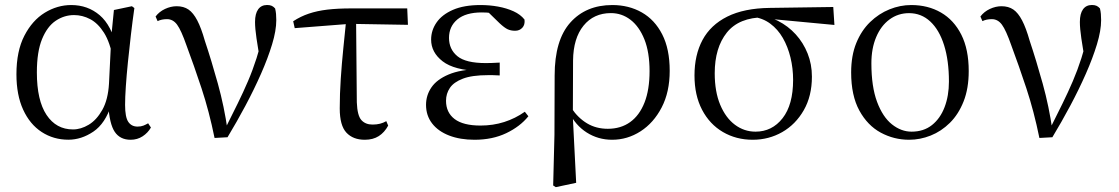

<svg xmlns="http://www.w3.org/2000/svg" viewBox="-20 -551 4529 777"><path d="M256.8 14.4Q196.7 14.4 148.8 -16.7Q100.9 -47.8 73.7 -107.2Q46.5 -166.5 46.5 -250.6Q46.5 -344.2 78.6 -406.4Q110.6 -468.5 161.3 -499.6Q212.1 -530.6 268.2 -530.6Q335.2 -530.6 383.5 -489.4Q431.8 -448.1 451.7 -358.5H459.3L437.5 -312.6Q425.5 -379.3 401.1 -418.1Q376.6 -456.9 345.2 -473.4Q313.8 -490 279.7 -490Q239.8 -490 205.5 -467Q171.2 -444 150.2 -392.9Q129.2 -341.7 129.2 -257.8Q129.2 -144.9 168.3 -86Q207.4 -27.2 275.4 -27.2Q307.3 -27.2 339 -46.2Q370.8 -65.2 394.1 -106.4Q417.3 -147.6 421.1 -212.9L430.4 -403.1L441 -510.5L513.8 -525.8L523.8 -518.4Q516.4 -466.9 509.8 -410.4Q503.2 -353.9 497.7 -299.8Q492.2 -245.7 489.2 -200.8Q486.2 -155.9 486.2 -126.6Q486.2 -76.9 499.2 -57.8Q512.2 -38.7 536.6 -38.7Q550.4 -38.7 560.2 -42.6Q570 -46.5 579.5 -52L590.8 -34.9Q578.5 -13.4 557.2 0.6Q535.9 14.6 508.4 14.6Q466 14.6 444.4 -17.4Q422.8 -49.4 418.1 -127.8L430.9 -128.2Q406.3 -50.9 357.8 -18.3Q309.4 14.4 256.8 14.4Z M848.3 7.3Q826.3 -100.7 795.6 -193.6Q764.8 -286.5 734.7 -367.2Q713.2 -428.8 696.7 -451.1Q680.3 -473.5 655.8 -473.5Q633.8 -473.5 617.8 -465.5L609.6 -484.2Q624.3 -503.8 647.8 -514.8Q671.4 -525.8 694.8 -525.8Q723.3 -525.8 742.9 -512.4Q762.4 -498.9 778.3 -468.4Q794.3 -437.9 808.9 -386.3Q835.8 -305.9 861.7 -212.5Q887.6 -119.1 901.2 -22.3H886.7L893.1 -33.8Q919.7 -86.9 942.2 -132.7Q964.7 -178.4 983.6 -222.6Q1002.6 -266.8 1018.3 -315.8Q1033.9 -364.7 1047.7 -423.6L1034.7 -295.2Q1023.9 -355.7 1018 -395.9Q1012.1 -436.1 1012.1 -462Q1012.1 -495.7 1024.8 -513.3Q1037.5 -530.8 1060.9 -530.8Q1072.8 -530.8 1080.2 -527.2Q1087.5 -523.6 1093.4 -516.7Q1096.1 -505.4 1097.1 -494.5Q1098.1 -483.5 1098.1 -469.6Q1098.1 -427.2 1081.1 -371.4Q1064.2 -315.7 1036.2 -252.2Q1008.2 -188.7 973.1 -122.9Q938 -57.2 900.8 4.4Z M1172.7 -437.1 1166.5 -465Q1196.8 -484.8 1230 -495.9Q1263.2 -507.1 1304.9 -512.1Q1346.6 -517 1402.4 -517H1628L1630.9 -450.5L1396.4 -454.5ZM1456.2 14.6Q1408.7 14.6 1381.8 -14.3Q1354.9 -43.2 1354.9 -112.1Q1354.9 -170.4 1359 -232.2Q1363.1 -293.9 1369.4 -355.7Q1375.8 -417.4 1381.5 -474.9H1421L1424 -136.8Q1426 -83.2 1442.5 -65Q1458.9 -46.9 1487.5 -46.9Q1504.3 -46.9 1517.7 -50.3Q1531.1 -53.7 1543.3 -60.7L1550.9 -42.7Q1536 -15 1512.8 -0.2Q1489.6 14.6 1456.2 14.6Z M1900.3 14.6Q1842 14.6 1797.7 -2.5Q1753.3 -19.6 1728.7 -51.5Q1704.1 -83.4 1704.1 -126.7Q1704.1 -165.3 1725.9 -197.3Q1747.7 -229.3 1795.5 -249.5Q1843.3 -269.8 1920.7 -271.6V-263.4Q1817.9 -266.8 1771.3 -302.9Q1724.7 -339 1724.7 -390.7Q1724.7 -428.3 1746.7 -460Q1768.6 -491.8 1813.1 -511.2Q1857.6 -530.6 1924.8 -530.6Q1960.9 -530.6 1995.4 -524.4Q2030 -518.1 2058.3 -505.3Q2086.6 -492.4 2102.6 -471.9Q2105.2 -450.8 2093.8 -438.7Q2082.5 -426.5 2064.6 -426.5Q2047.7 -426.5 2034.7 -432.4Q2021.7 -438.4 2001.9 -456.8L1944.6 -512.6L2000.7 -511.5L2010 -491.9Q1984.4 -496.3 1966.7 -498.5Q1949.1 -500.7 1929.7 -500.7Q1865 -500.7 1831 -472.4Q1797.1 -444.1 1797.1 -397.6Q1797.1 -351.6 1831 -323.6Q1864.8 -295.7 1946.2 -295.7Q1958.3 -295.7 1971.2 -296.2Q1984.1 -296.7 2002.3 -297.7V-245.7Q1982.9 -246.9 1973.4 -246.9Q1964 -246.9 1955.6 -246.9Q1890.1 -246.9 1853.1 -232.6Q1816.1 -218.4 1800.6 -195.2Q1785 -172 1785 -143.3Q1785 -95.8 1819.7 -69.3Q1854.4 -42.9 1924.6 -42.9Q1975.3 -42.9 2020.3 -57.2Q2065.3 -71.5 2103.9 -98.8L2118.3 -80.5Q2084.8 -38.9 2028.8 -12.1Q1972.9 14.6 1900.3 14.6Z M2218.6 199.6 2223.8 -5.5 2224.6 -245.2Q2224.6 -388.7 2287.9 -459.6Q2351.3 -530.6 2458 -530.6Q2524.7 -530.6 2577.2 -500.8Q2629.7 -471 2659.9 -411.9Q2690.2 -352.7 2690.2 -264.3Q2690.2 -178.8 2657.7 -116.2Q2625.2 -53.6 2572.1 -19.5Q2519 14.6 2457.2 14.6Q2400.7 14.6 2354.5 -14.7Q2308.4 -44.1 2282.4 -97.7H2279L2292.8 -113.1Q2319.3 -73.6 2355.9 -51.7Q2392.6 -29.8 2439.7 -29.8Q2492.4 -29.8 2530.1 -56.9Q2567.8 -83.9 2588.3 -136.1Q2608.7 -188.2 2608.7 -263.1Q2608.7 -339.4 2587.8 -391.7Q2566.8 -443.9 2531.5 -471Q2496.2 -498 2452.3 -498Q2382.8 -498 2341.4 -447.1Q2300.1 -396.2 2299.1 -306.4L2298.3 -94.1L2297.8 -84.8L2311.7 188.8L2229.2 206.4Z M3026 14.6Q2959.2 14.6 2905.5 -16.8Q2851.8 -48.2 2821.1 -106.9Q2790.5 -165.5 2790.5 -245.6Q2790.5 -328.5 2823 -389.2Q2855.6 -450 2923.2 -483.8Q2990.9 -517.6 3094.8 -519L3352.1 -522.7L3356.8 -450L3090.1 -475.1L3073.2 -481Q2970.5 -480.5 2921.4 -419.1Q2872.4 -357.7 2872.4 -254.5Q2872.4 -179.9 2894.6 -126.9Q2916.9 -73.9 2954.2 -46.1Q2991.6 -18.2 3037.4 -18.2Q3104.4 -18.2 3147 -72.6Q3189.6 -127 3189.6 -227.7Q3189.6 -274.5 3179 -318.2Q3168.4 -361.8 3148.1 -397.3Q3127.7 -432.7 3097 -455.4Q3066.4 -478.1 3025.6 -483L3039 -492Q3086.9 -487.6 3128.2 -466.6Q3169.5 -445.6 3200.2 -411.9Q3230.9 -378.2 3248.3 -334.6Q3265.7 -291.1 3265.7 -240.9Q3265.7 -162.3 3232.7 -104.9Q3199.8 -47.5 3145.5 -16.4Q3091.2 14.6 3026 14.6Z M3659.1 14.6Q3597.7 14.6 3544.2 -14.3Q3490.7 -43.3 3457.6 -103.8Q3424.5 -164.4 3424.5 -258Q3424.5 -325.8 3445.2 -376.7Q3465.9 -427.5 3501.1 -461.6Q3536.4 -495.8 3579.7 -513.2Q3622.9 -530.6 3667.5 -530.6Q3735.5 -530.6 3787.9 -500.3Q3840.4 -470 3870.4 -410.5Q3900.3 -351.1 3900.3 -263.4Q3900.3 -193 3879.6 -140.7Q3858.9 -88.3 3824.1 -53.9Q3789.2 -19.4 3746.3 -2.4Q3703.5 14.6 3659.1 14.6ZM3669 -18.2Q3718 -18.2 3751.6 -44.9Q3785.2 -71.6 3802.7 -117.6Q3820.2 -163.6 3820.2 -220.9Q3820.2 -306 3800.6 -368.1Q3781.1 -430.2 3744.7 -464Q3708.4 -497.8 3658.8 -497.8Q3614.4 -497.8 3579.7 -472.2Q3545 -446.7 3525.7 -400.7Q3506.4 -354.8 3506.4 -294.9Q3506.4 -200.6 3529.3 -139Q3552.3 -77.4 3589.6 -47.8Q3626.9 -18.2 3669 -18.2Z M4186.3 7.3Q4164.3 -100.7 4133.6 -193.6Q4102.8 -286.5 4072.7 -367.2Q4051.2 -428.8 4034.7 -451.1Q4018.3 -473.5 3993.8 -473.5Q3971.8 -473.5 3955.8 -465.5L3947.6 -484.2Q3962.3 -503.8 3985.8 -514.8Q4009.4 -525.8 4032.8 -525.8Q4061.3 -525.8 4080.9 -512.4Q4100.4 -498.9 4116.3 -468.4Q4132.3 -437.9 4146.9 -386.3Q4173.8 -305.9 4199.7 -212.5Q4225.6 -119.1 4239.2 -22.3H4224.7L4231.1 -33.8Q4257.7 -86.9 4280.2 -132.7Q4302.7 -178.4 4321.6 -222.6Q4340.6 -266.8 4356.3 -315.8Q4371.9 -364.7 4385.7 -423.6L4372.7 -295.2Q4361.9 -355.7 4356 -395.9Q4350.1 -436.1 4350.1 -462Q4350.1 -495.7 4362.8 -513.3Q4375.5 -530.8 4398.9 -530.8Q4410.8 -530.8 4418.2 -527.2Q4425.5 -523.6 4431.4 -516.7Q4434.1 -505.4 4435.1 -494.5Q4436.1 -483.5 4436.1 -469.6Q4436.1 -427.2 4419.1 -371.4Q4402.2 -315.7 4374.2 -252.2Q4346.2 -188.7 4311.1 -122.9Q4276 -57.2 4238.8 4.4Z"/></svg>

Font: Noto Serif KR
Style: Regular
Weight: 200
Designer: Ryoko NISHIZUKA 西塚涼子 (kana & ideographs); Frank Grießhammer (Latin, Greek & Cyrillic); Wenlong ZHANG 张文龙 (bopomofo); San
Foundry: Adobe
Version: Version 2.001;hotconv 1.1.0;makeotfexe 2.6.0